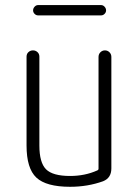

<svg xmlns="http://www.w3.org/2000/svg" viewBox="-20 -715 540 745"><path d="M252 9.8Q159.2 9.8 121.1 -25.9Q83 -61.5 83 -150.4V-495.1Q83 -505.9 90.3 -512.7Q97.7 -519.5 107.9 -519.5Q118.2 -519.5 125.5 -512.7Q132.8 -505.9 132.8 -495.1V-150.4Q132.8 -84 158.7 -58.1Q184.6 -32.2 252 -32.2Q309.6 -32.2 357.4 -53.7Q362.3 -55.7 362.3 -60.5V-494.1Q362.3 -504.9 369.6 -512.2Q377 -519.5 387.2 -519.5Q397.5 -519.5 404.8 -512.2Q412.1 -504.9 412.1 -494.1V-61.5Q412.1 -24.4 379.9 -11.7Q320.3 9.8 252 9.8ZM127.9 -695.3H372.1Q379.9 -695.3 385.7 -689Q391.6 -682.6 391.6 -674.8Q391.6 -667 385.7 -661.1Q379.9 -655.3 372.1 -655.3H127.9Q120.1 -655.3 114.3 -661.1Q108.4 -667 108.4 -674.8Q108.4 -682.6 114.3 -689Q120.1 -695.3 127.9 -695.3Z"/></svg>

Font: Rounded-L Mgen+ 1mn light
Style: Regular
Weight: 200
Designer: [Source Han Sans]
Ryoko NISHIZUKA  (kana & ideographs); Paul D. Hunt (Latin, Greek & Cyrillic); Wenlong ZHANG  (bopomofo
Version: Version 1.059.20150602